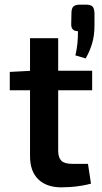

<svg xmlns="http://www.w3.org/2000/svg" viewBox="-20 -795 437 825"><path d="M230 -631V-148Q230 -118 243.5 -104.5Q257 -91 290 -91H358L371 -6Q354 -1 330 3Q306 7 283 8.5Q260 10 244 10Q180 10 144.5 -24.5Q109 -59 109 -124V-631ZM376 -491V-407H22V-486L118 -491ZM349 -775Q370 -775 377.5 -767Q385 -759 386 -739V-686Q386 -643 376 -609Q366 -575 348 -544L304 -557Q310 -583 312.5 -607Q315 -631 315 -661Q285 -661 286 -692L287 -739Q287 -759 295.5 -767Q304 -775 324 -775Z"/></svg>

Font: Exo 2 SemiBold
Style: Regular
Weight: 600
Designer: Natanael Gama
Foundry: Natanael Gama
Version: Version 2.010